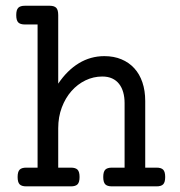

<svg xmlns="http://www.w3.org/2000/svg" viewBox="-20 -661 640 681"><path d="M113.3 -574.2H68.4Q51.8 -574.2 44.7 -581.5Q37.6 -588.9 37.6 -607.4Q37.6 -626 44.7 -633.3Q51.8 -640.6 68.4 -640.6H155.8Q172.4 -640.6 179.4 -633.3Q186.5 -626 186.5 -607.4V-364.3Q218.3 -411.6 259.8 -436.8Q301.3 -461.9 350.1 -461.9Q383.8 -461.9 410.6 -450.7Q437.5 -439.5 456.3 -418.9Q475.1 -398.4 485.1 -368.9Q495.1 -339.4 495.1 -302.7V-66.4H535.2Q551.8 -66.4 558.8 -59.1Q565.9 -51.8 565.9 -33.2Q565.9 -14.6 558.8 -7.3Q551.8 0 535.2 0H377Q360.4 0 353.3 -7.3Q346.2 -14.6 346.2 -33.2Q346.2 -51.8 353.3 -59.1Q360.4 -66.4 377 -66.4H421.9V-295.4Q421.9 -316.4 417 -333.7Q412.1 -351.1 402.3 -363.5Q392.6 -376 377.7 -382.8Q362.8 -389.6 342.8 -389.6Q311.5 -389.6 283.2 -376Q254.9 -362.3 233.4 -337.9Q211.9 -313.5 199.2 -279.8Q186.5 -246.1 186.5 -206.1V-66.4H231.4Q248 -66.4 255.1 -59.1Q262.2 -51.8 262.2 -33.2Q262.2 -14.6 255.1 -7.3Q248 0 231.4 0H73.2Q56.6 0 49.6 -7.3Q42.5 -14.6 42.5 -33.2Q42.5 -51.8 49.6 -59.1Q56.6 -66.4 73.2 -66.4H113.3Z"/></svg>

Font: Courier Prime
Style: Regular
Weight: 400
Designer: Alan Dague-Greene
Foundry: Quote-Unquote Apps
Version: Version 1.203